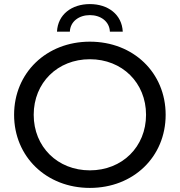

<svg xmlns="http://www.w3.org/2000/svg" viewBox="-20 -912 880 940"><path d="M420 -78C262 -78 145 -193 145 -350C145 -507 262 -622 420 -622C578 -622 695 -507 695 -350C695 -193 578 -78 420 -78ZM420 8C633 8 791 -144 791 -350C791 -556 633 -708 420 -708C207 -708 49 -555 49 -350C49 -145 207 8 420 8ZM322 -757C324 -807 367 -838 420 -838C473 -838 516 -807 518 -757H581C577 -841 509 -892 420 -892C331 -892 263 -841 259 -757Z"/></svg>

Font: Montserrat-Alt1 Med
Style: Regular
Weight: 500
Designer: Differentunic
Foundry: Differentunic
Version: Version 7.222